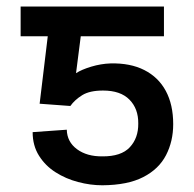

<svg xmlns="http://www.w3.org/2000/svg" viewBox="-20 -548 582 577"><path d="M191.4 -229.5 99.1 -236.3 134.3 -528.3H472.7V-439H222.7L208.5 -328.1Q225.1 -338.9 254.2 -347.7Q283.2 -356.4 312 -357.4Q371.6 -358.9 413.8 -337.4Q456.1 -315.9 478.3 -274.7Q500.5 -233.4 500.5 -174.8Q500.5 -123.5 479 -81.8Q457.5 -40 410.6 -15.9Q363.8 8.3 287.6 8.8Q251.5 8.8 214.6 -1Q177.7 -10.7 147 -30.3Q116.2 -49.8 97.2 -80.1Q78.1 -110.4 78.1 -150.9L180.7 -158.2Q181.6 -121.6 211.4 -99.6Q241.2 -77.6 287.6 -78.1Q344.2 -77.6 370.1 -105.5Q396 -133.3 395.5 -176.8Q396 -221.2 369.1 -248.5Q342.3 -275.9 289.6 -275.9Q249.5 -275.9 227.1 -262Q204.6 -248 191.4 -229.5ZM190.9 -528.3V-439H42V-528.3Z"/></svg>

Font: Inter Cardless Tabular
Style: Regular
Weight: 400
Designer: Rasmus Andersson
Foundry: rsms
Version: Version 4.000;git-4fc901f